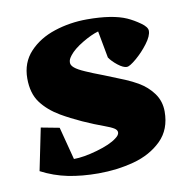

<svg xmlns="http://www.w3.org/2000/svg" viewBox="-62 -537 602 610"><g transform="rotate(-10 239.0 -232.0)"><path d="M189.5 -372.6Q184.1 -365.7 181.9 -360.8Q179.7 -356 179.7 -349.6Q179.7 -341.3 189.5 -333Q199.2 -324.7 222.7 -314.5Q242.2 -305.7 279.8 -291.5Q321.8 -274.9 343.8 -265.6Q365.7 -256.3 383.3 -246.1Q412.6 -229 430.9 -203.6Q449.2 -178.2 449.2 -145Q449.2 -87.4 413.6 -52.2Q377.9 -17.1 323.5 -2.4Q269 12.2 208.5 12.2Q155.3 12.2 110.6 3.2Q65.9 -5.9 24.9 -27.3L52.7 -163.1L111.8 -151.9L139.2 -46.4Q170.4 -46.4 214.8 -59.1Q259.3 -71.8 279.8 -87.9Q292 -96.7 292 -105.5Q292 -113.3 282.7 -119.1Q273.4 -125 252 -132.8Q221.7 -143.6 185.5 -159.9Q149.4 -176.3 120.1 -193.4Q82 -215.8 59.8 -245.8Q37.6 -275.9 37.6 -323.7Q37.6 -375 69.6 -409.2Q101.6 -443.4 151.6 -459.7Q201.7 -476.1 256.8 -476.1Q338.4 -476.1 383.8 -456.1Q404.3 -446.8 424.3 -432.6Q444.3 -418.5 444.3 -406.2Q444.3 -389.6 426.5 -366Q408.7 -342.3 386.7 -323.7Q364.7 -305.2 356 -305.2Q344.2 -305.2 327.1 -318.6Q310.1 -332 301.3 -345.2L285.2 -432.1Q262.7 -425.8 232.9 -408Q203.1 -390.1 189.5 -372.6Z"/></g></svg>

Font: Vesper Libre Heavy
Style: Regular
Weight: 900
Designer: Robert Keller & Kimya Gandhi
Foundry: Mota Italic
Version: Version 1.058